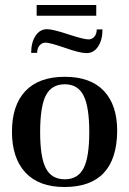

<svg xmlns="http://www.w3.org/2000/svg" viewBox="-20 -740 519 770"><path d="M238 10Q136 10 82 -48Q28 -106 28 -212Q28 -318 82 -375Q136 -432 240 -432Q343 -432 396.5 -375.5Q450 -319 450 -215Q448 10 238 10ZM240 -21Q292 -21 315 -65Q338 -109 338 -210Q338 -312 315 -357Q292 -402 240 -402Q187 -402 164 -357.5Q141 -313 141 -210Q141 -109 164 -65Q187 -21 240 -21ZM327 -527Q300 -527 238 -549Q180 -569 162 -569Q148 -569 138.5 -557.5Q129 -546 129 -528H105Q105 -570 122.5 -596.5Q140 -623 169 -623Q192 -623 258 -601Q316 -582 335 -582Q349 -582 358.5 -593Q368 -604 368 -622H391Q391 -580 373.5 -553.5Q356 -527 327 -527ZM127 -677V-720H366V-677Z"/></svg>

Font: UnnaMedium
Style: Regular
Weight: 500
Designer: Jorge de Buen Unna
Foundry: Omnibus-Type
Version: Version 2.008;hotconv 1.0.109;makeotfexe 2.5.65596